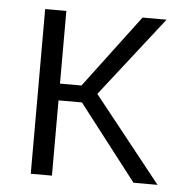

<svg xmlns="http://www.w3.org/2000/svg" viewBox="-43 -563 571 605"><g transform="rotate(5 242.0 -260.5)"><path d="M384 -521H460L263 -269L477 0H401L217 -238H143V0H76V-521H143V-291H211Z"/></g></svg>

Font: PTCRaleway
Style: Regular
Weight: 400
Designer: Matt McInerney, Pablo Impallari, Rodrigo Fuenzalida
Foundry: Matt McInerney, Pablo Impallari, Rodrigo Fuenzalida
Version: Version 3.000g; ttfautohint (v1.5) -l 8 -r 28 -G 28 -x 14 -D